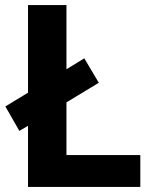

<svg xmlns="http://www.w3.org/2000/svg" viewBox="-20 -734 605 754"><path d="M90 0V-240L56 -220L1 -316L90 -370V-714H241V-462L311 -505L368 -409L241 -332V-125H531V0Z"/></svg>

Font: Noto Sans Malayalam
Style: Regular
Weight: 400
Designer: Jelle Bosma - Monotype Design Team
Foundry: Monotype Imaging Inc.
Version: Version 2.103